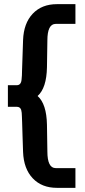

<svg xmlns="http://www.w3.org/2000/svg" viewBox="-20 -774 409 924"><path d="M248 35H343V130H254Q181 130 137.5 84Q94 38 91 -43Q90 -66 88.5 -118.5Q87 -171 86.5 -185Q86 -199 85.5 -212Q85 -225 84.5 -231Q84 -237 82 -245Q77 -260 61 -260H18V-364H61Q82 -364 84 -393Q86 -411 86 -432Q89 -533 91 -581Q94 -662 137.5 -708Q181 -754 254 -754H343V-659H248Q208 -659 208 -579L206 -450Q204 -350 161 -312Q204 -274 206 -174L208 -45Q208 35 248 35Z"/></svg>

Font: Rambla
Style: Bold
Weight: 700
Designer: Martin Sommaruga
Foundry: Martin Sommaruga
Version: Version 1.001